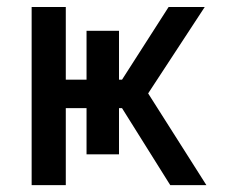

<svg xmlns="http://www.w3.org/2000/svg" viewBox="-20 -540 669 560"><path d="M72.3 0V-519.5H171.9V-307.6H232.4V-450.2H327.1V-307.6H335.9L471.7 -519.5H577.1L412.1 -267.6L582 0H476.6L335.9 -224.6H327.1V-89.8H232.4V-224.6H171.9V0Z"/></svg>

Font: GenEi M Gothic v2 Medium
Style: Regular
Weight: 500
Version: Version 2.0